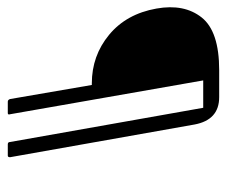

<svg xmlns="http://www.w3.org/2000/svg" viewBox="-98 -530 596 505"><g transform="rotate(90 200.5 -278.0)"><path d="M172 -221H168Q95 -221 40 -266.5Q-15 -312 -29 -391Q-42 -464 -5.5 -510Q31 -556 133 -556H204Q264 -556 276 -491L362 -6Q362 0 358 0H328Q322 0 322 -6L232 -514H160L249 -6Q251 0 246 0H216Q211 0 209 -6Z"/></g></svg>

Font: Zain Light
Style: Italic
Weight: 300
Italic angle: -10°
Designer: Zain,Boutros
Foundry: Mobile Telecommunications Company (Zain), 2024
Version: Version 1.51; ttfautohint (v1.8.4)